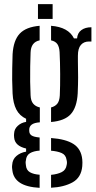

<svg xmlns="http://www.w3.org/2000/svg" viewBox="-20 -731 461 923"><path d="M170.5 172Q108 168.5 76 147.5Q44 126.5 39.5 88.5Q38.5 83 38 76Q37.5 69 38.5 62Q40 35 59 18.8Q78 2.5 105.5 -2V-17Q51.5 -29.5 48 -69.5Q47 -77 47.2 -81.2Q47.5 -85.5 48 -91Q49 -111 65.5 -126.2Q82 -141.5 105.5 -145V-160Q74 -174.5 58.5 -204.5Q43 -234.5 40.5 -281.5Q39 -319.5 38.5 -347.2Q38 -375 38.8 -403.2Q39.5 -431.5 40.5 -470Q44.5 -537 74.8 -569.2Q105 -601.5 170.5 -607V-537Q128.5 -528.5 127 -478Q126 -448 125.2 -411.2Q124.5 -374.5 125 -338Q125.5 -301.5 127 -273Q128 -246.5 139.5 -232.8Q151 -219 171.5 -214.5V-143Q144.5 -141 132.5 -132Q120.5 -123 120.5 -107.5V-102.5Q120.5 -87.5 131.5 -80Q142.5 -72.5 170.5 -70V-7Q141.5 -5 124 5.5Q106.5 16 104.5 40Q103 45.5 103.2 51.8Q103.5 58 104.5 63.5Q106.5 87 124 97Q141.5 107 170.5 109ZM225.5 -144.5V-214.5Q245 -219.5 255.5 -232.5Q266 -245.5 267.5 -272.5Q269.5 -317.5 269.2 -374.2Q269 -431 266.5 -480.5Q265 -505.5 255.8 -519Q246.5 -532.5 225.5 -537V-607Q309 -600.5 335.5 -546.5H350.5Q352.5 -572.5 371 -586.2Q389.5 -600 419.5 -600V-531.5H408Q383 -531.5 368.8 -515Q354.5 -498.5 354.5 -463V-437Q355.5 -391.5 355.5 -359.2Q355.5 -327 353.5 -281.5Q349.5 -214.5 320.2 -182.2Q291 -150 225.5 -144.5ZM225.5 171.5V109.5Q257 106.5 277 96.2Q297 86 300.5 62Q303.5 50 300 37.5Q296.5 13.5 276.5 4.8Q256.5 -4 225.5 -6.5V-67.5Q296 -62.5 333.2 -38.8Q370.5 -15 375.5 36Q376 42.5 376.2 50.8Q376.5 59 375.5 68Q370.5 122.5 329 145.5Q287.5 168.5 225.5 171.5ZM162.5 -640V-711H233V-640Z"/></svg>

Font: Big Shoulders Stencil Text Medium
Style: Regular
Weight: 500
Designer: Patric King
Foundry: XO Type Co
Version: Version 1.000